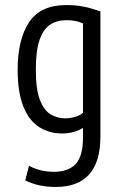

<svg xmlns="http://www.w3.org/2000/svg" viewBox="-20 -553 496 761"><path d="M201 188Q132 188 80 162L95 104Q139 128 193 128Q251 128 280 97Q309 66 309 -9V-46Q295 -37 273.5 -30.5Q252 -24 226 -24Q175 -24 135 -49.5Q95 -75 72.5 -131Q50 -187 50 -277Q50 -396 95 -464.5Q140 -533 243 -533Q281 -533 312.5 -526.5Q344 -520 378 -508V-12Q378 188 201 188ZM236 -84Q259 -84 278.5 -90Q298 -96 309 -106V-460Q283 -473 243 -473Q206 -473 179 -455.5Q152 -438 137 -395.5Q122 -353 122 -277Q122 -195 139.5 -153.5Q157 -112 183.5 -98Q210 -84 236 -84Z"/></svg>

Font: Ubuntu Sans Condensed
Style: Regular
Weight: 400
Width: 3
Designer: Dalton Maag Ltd
Foundry: Dalton Maag Ltd
Version: Version 1.006; ttfautohint (v1.8.4.7-5d5b)